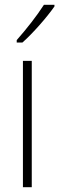

<svg xmlns="http://www.w3.org/2000/svg" viewBox="-20 -784 248 804"><path d="M208 -757V-764H164C133 -716 93 -665 50 -616V-606H74C117 -644 176 -711 208 -757ZM113 0V-529H76V0Z"/></svg>

Font: Noto Sans Tamil Condensed ExtraLight
Style: Regular
Weight: 200
Width: 3
Designer: Jelle Bosma - Monotype Design Team
Foundry: Monotype Imaging Inc.
Version: Version 2.004